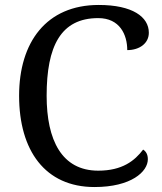

<svg xmlns="http://www.w3.org/2000/svg" viewBox="-20 -744 654 774"><path d="M361 10C509 10 576 -52 576 -102C576 -122 568 -134 557 -141C523 -96 473 -56 376 -56C229 -56 168 -179 168 -358C168 -558 225 -671 376 -671C463 -671 493 -604 493 -542C542 -542 580 -569 580 -612C580 -676 514 -724 378 -724C167 -724 57 -574 57 -358C57 -137 162 10 361 10Z"/></svg>

Font: Noto Fangsong KSS Rotated
Style: Regular
Weight: 400
Designer: LIU Zhao, ZHANG Congyu, Kushim JIANG
Foundry: Guyu Beijing Co. Ltd.
Version: Version 1.000;November 16, 2022;FontCreator 11.5.0.2427 64-b